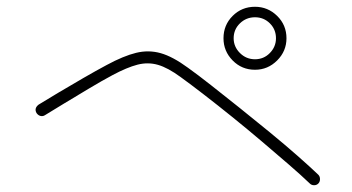

<svg xmlns="http://www.w3.org/2000/svg" viewBox="-20 -679 1040 567"><path d="M895 -137Q870 -161 833 -193Q796 -225 753 -261.5Q710 -298 666 -333.5Q622 -369 582.5 -399.5Q543 -430 514 -451Q476 -479 446.5 -487.5Q417 -496 386 -488Q355 -480 312 -457Q282 -441 243.5 -418Q205 -395 169.5 -373.5Q134 -352 113 -339Q107 -335 100 -336.5Q93 -338 88 -345Q80 -359 94 -370Q115 -383 151 -404.5Q187 -426 226 -448.5Q265 -471 295 -487Q345 -514 382 -523Q419 -532 454.5 -522Q490 -512 535 -479Q563 -459 602.5 -428Q642 -397 687 -361Q732 -325 776.5 -288.5Q821 -252 858.5 -219Q896 -186 920 -163Q925 -158 925 -150Q925 -142 920 -137Q915 -132 907.5 -132Q900 -132 895 -137ZM733 -473Q694 -473 667 -500.5Q640 -528 640 -566Q640 -605 667 -632Q694 -659 733 -659Q771 -659 798.5 -632Q826 -605 826 -566Q826 -528 798.5 -500.5Q771 -473 733 -473ZM733 -504Q759 -504 777 -522.5Q795 -541 795 -566Q795 -592 777 -610Q759 -628 733 -628Q707 -628 688.5 -610Q670 -592 670 -566Q670 -541 688.5 -522.5Q707 -504 733 -504Z"/></svg>

Font: Zen Maru Gothic Light
Style: Regular
Weight: 300
Designer: Yoshimichi Ohira
Foundry: Positype
Version: Version 1.001